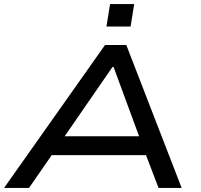

<svg xmlns="http://www.w3.org/2000/svg" viewBox="-24 -927 991 947"><path d="M-4 0 494 -705H599L872 0H758L680 -204L732 -162H191L261 -205L119 0ZM531 -597 275 -226 242 -255H710L672 -228L536 -597ZM501 -796 519 -907H638L620 -796Z"/></svg>

Font: Nunito Sans 7pt Expanded Medium
Style: Italic
Weight: 500
Width: 7
Italic angle: -9°
Designer: Vernon Adams
Foundry: Vernon Adams
Version: Version 3.101;gftools[0.9.27]